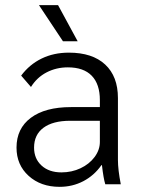

<svg xmlns="http://www.w3.org/2000/svg" viewBox="-20 -714 550 744"><path d="M44 -142Q44 -216 99.5 -257.5Q155 -299 255 -299H367V-326Q367 -388 335.5 -420.5Q304 -453 243 -453Q198 -453 160.5 -433.5Q123 -414 100 -377L62 -421Q94 -464 141 -487Q188 -510 247 -510Q338 -510 387.5 -464Q437 -418 437 -334V-94Q437 -57 448 0H388Q381 -22 375 -74H373Q345 -34 303 -12Q261 10 211 10Q138 10 91 -32.5Q44 -75 44 -142ZM367 -164V-246H252Q185 -246 148.5 -219Q112 -192 112 -142Q112 -99 141 -72.5Q170 -46 218 -46Q258 -46 292 -62Q326 -78 346.5 -105.5Q367 -133 367 -164ZM131 -694H205L281 -554H224Z"/></svg>

Font: Sarabun Light
Style: Regular
Weight: 300
Designer: Suppakit Chalermlarp | Katatrad Co.,Ltd.
Foundry: Cadson Demak Co.,Ltd.
Version: Version 1.000; ttfautohint (v1.6)